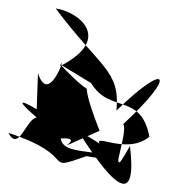

<svg xmlns="http://www.w3.org/2000/svg" viewBox="-25 -855 425 455"><path d="M62 -596C62 -596 -27 -650 84 -558C46 -626 26 -481 -5 -540C167 -484 70 -446 180 -485C252 -471 268 -486 160 -545C254 -394 299 -376 283 -509C222 -400 281 -541 267 -561C395 -678 374 -713 251 -593C260 -689 213 -693 107 -835C162 -827 244 -763 117 -698C136 -740 91 -599 65 -682ZM191 -658C235 -585 309 -636 329 -531C258 -472 138 -588 266 -451C258 -515 124 -476 119 -527C193 -531 58 -478 211 -545C144 -716 228 -586 117 -703Z"/></svg>

Font: Asimov Silicon
Style: Regular
Weight: 400
Designer: Google
Version: Version 2.000980; 2014